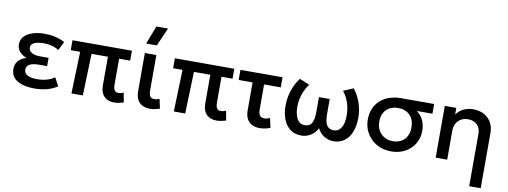

<svg xmlns="http://www.w3.org/2000/svg" viewBox="-72 -1179 4788 1808"><g transform="rotate(10 2322.0 -275.0)"><path d="M269 15Q167 15 105.5 -22Q44 -59 44 -134.5Q44 -174.5 67.5 -205.8Q91 -237 146.5 -256Q96 -276.5 75.5 -306Q55 -335.5 55 -370.5Q55 -416 84.2 -446.8Q113.5 -477.5 163.5 -493.5Q213.5 -509.5 275.5 -509.5Q331.5 -509.5 378.5 -499Q425.5 -488.5 471.5 -464L429 -381Q400.5 -400.5 363.5 -410.2Q326.5 -420 283 -420Q249.5 -420 222 -413.8Q194.5 -407.5 178 -394Q161.5 -380.5 161.5 -357.5Q161.5 -327 190.8 -309.8Q220 -292.5 267.5 -292.5H352.5V-213.5H270.5Q235.5 -213.5 209.8 -206Q184 -198.5 169.8 -183.5Q155.5 -168.5 155.5 -145Q155.5 -110 188.5 -93Q221.5 -76 280 -76Q329 -76 371.8 -88Q414.5 -100 446 -123L488.5 -44Q443.5 -14 388.8 0.5Q334 15 269 15Z M1033 14.5Q1003.5 14.5 979.5 6Q955.5 -2.5 938 -19.5Q920.5 -36.5 910.8 -63.2Q901 -90 901 -127V-400H744.5L731.5 0H622.5L635.5 -400H545.5V-495H1113.5V-400H1008V-156.5Q1008 -115.5 1019.5 -98.5Q1031 -81.5 1057 -81.5Q1069.5 -81.5 1081.8 -84.5Q1094 -87.5 1106 -92.5L1122.5 -2Q1100.5 5.5 1077.5 10Q1054.5 14.5 1033 14.5Z M1376.5 14Q1335.5 14 1304.2 -1Q1273 -16 1255.2 -47.5Q1237.5 -79 1237.5 -128.5V-495H1347.5V-160Q1347.5 -116.5 1360 -99.5Q1372.5 -82.5 1401.5 -82.5Q1412 -82.5 1424.2 -85.5Q1436.5 -88.5 1449 -93.5L1468 -3.5Q1444.5 4.5 1421.2 9.2Q1398 14 1376.5 14ZM1234 -585 1301 -759.5H1412.5L1335.5 -585Z M2012 14.5Q1982.5 14.5 1958.5 6Q1934.5 -2.5 1917 -19.5Q1899.5 -36.5 1889.8 -63.2Q1880 -90 1880 -127V-400H1723.5L1710.5 0H1601.5L1614.5 -400H1524.5V-495H2092.5V-400H1987V-156.5Q1987 -115.5 1998.5 -98.5Q2010 -81.5 2036 -81.5Q2048.5 -81.5 2060.8 -84.5Q2073 -87.5 2085 -92.5L2101.5 -2Q2079.5 5.5 2056.5 10Q2033.5 14.5 2012 14.5Z M2424 14Q2383.5 14 2352 -1.2Q2320.5 -16.5 2302.5 -48.8Q2284.5 -81 2284.5 -132V-398.5H2151.5V-495H2554V-398.5H2394.5V-167Q2394.5 -120 2408 -102Q2421.5 -84 2450.5 -84Q2464 -84 2477.2 -87Q2490.5 -90 2505 -96L2524.5 -6Q2499.5 4 2473.8 9Q2448 14 2424 14Z M2822.5 15Q2759.5 15 2716 -17.2Q2672.5 -49.5 2650.2 -107.2Q2628 -165 2628 -241Q2628 -288 2638.5 -335.5Q2649 -383 2669 -427.5Q2689 -472 2718.5 -509L2814 -468.5Q2795.5 -445.5 2781.8 -419.5Q2768 -393.5 2758.5 -365.2Q2749 -337 2744 -307.2Q2739 -277.5 2739 -246.5Q2739 -176 2763 -131.8Q2787 -87.5 2836 -87Q2836.5 -87 2837.5 -87Q2885 -87 2904.5 -122.2Q2924 -157.5 2924 -224.5V-370.5H3027V-224.5Q3027 -157.5 3046.5 -122.2Q3066 -87 3113.5 -87Q3114.5 -87 3115 -87Q3139.5 -87 3157.8 -98.8Q3176 -110.5 3188 -131.5Q3200 -152.5 3205.8 -181.8Q3211.5 -211 3211.5 -246.5Q3211.5 -287.5 3203.2 -326.8Q3195 -366 3178.5 -402Q3162 -438 3137 -468.5L3232.5 -509Q3276.5 -453 3299.8 -384.2Q3323 -315.5 3323 -245Q3323 -187.5 3310.5 -139.8Q3298 -92 3273.2 -57.5Q3248.5 -23 3212.2 -4Q3176 15 3128.5 15Q3082 15 3040.5 -10.2Q2999 -35.5 2975.5 -82.5Q2952.5 -35.5 2911 -10.2Q2869.5 15 2822.5 15Z M3680 15Q3603 15 3542.8 -19Q3482.5 -53 3448 -111.8Q3413.5 -170.5 3413.5 -244Q3413.5 -298.5 3432 -344.5Q3450.5 -390.5 3486.2 -424.2Q3522 -458 3573.8 -476.5Q3625.5 -495 3691.5 -495H4003.5V-402H3854.5Q3898 -370.5 3917.8 -324Q3937.5 -277.5 3937.5 -227.5Q3937.5 -176 3919 -132Q3900.5 -88 3866.5 -55Q3832.5 -22 3785.2 -3.5Q3738 15 3680 15ZM3681 -82.5Q3726 -82.5 3760 -101.5Q3794 -120.5 3812.8 -155.8Q3831.5 -191 3831.5 -240.5Q3831.5 -315.5 3789.2 -357.5Q3747 -399.5 3678 -399.5Q3634 -399.5 3599.2 -381.8Q3564.5 -364 3544 -329.8Q3523.5 -295.5 3523.5 -245.5Q3523.5 -171.5 3567.5 -127Q3611.5 -82.5 3681 -82.5Z M4463 210V-292Q4463 -345 4431.2 -377Q4399.5 -409 4343 -409Q4306 -409 4277.2 -392.5Q4248.5 -376 4232 -346.8Q4215.5 -317.5 4215.5 -278.5V0H4105.5V-495H4215.5V-432Q4246.5 -473.5 4287.5 -491.8Q4328.5 -510 4372.5 -510Q4440.5 -510 4485 -483Q4529.5 -456 4551.2 -413.5Q4573 -371 4573 -326V210Z"/></g></svg>

Font: Geologica EX
Style: Regular
Weight: 400
Designer: Sindre Bremnes, Frode Helland
Foundry: Monokrom Skriftforlag AS
Version: Version 1.010;gftools[0.9.28]